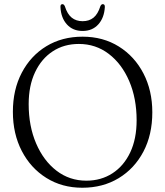

<svg xmlns="http://www.w3.org/2000/svg" viewBox="-20 -889 796 924"><path d="M377.5 -712.5Q476 -712.5 551.8 -665.2Q627.5 -618 670.2 -535.8Q713 -453.5 713 -348.5Q713 -240.5 670 -159Q627 -77.5 551 -31.5Q475 14.5 376 14.5Q278.5 14.5 203 -32.8Q127.5 -80 84.8 -162.5Q42 -245 42 -351Q42 -457.5 84.8 -539Q127.5 -620.5 203 -666.5Q278.5 -712.5 377.5 -712.5ZM637.5 -310Q637.5 -415.5 601.8 -498.8Q566 -582 503.2 -629.8Q440.5 -677.5 359.5 -677.5Q288 -677.5 233.8 -642Q179.5 -606.5 148.8 -541.5Q118 -476.5 118 -388Q118 -282 153.8 -198.8Q189.5 -115.5 252 -67.5Q314.5 -19.5 395.5 -19.5Q466.5 -19.5 521.2 -55Q576 -90.5 606.8 -155.8Q637.5 -221 637.5 -310ZM377.5 -787Q409 -787 430 -804Q451 -821 463 -859Q467.5 -869 474.5 -869Q485.5 -869 484.5 -854.5Q481.5 -803 453 -771.5Q424.5 -740 377.5 -740Q330.5 -740 302 -771.5Q273.5 -803 271 -854.5Q270 -869 280.5 -869Q287.5 -869 292 -859Q304 -821 325.2 -804Q346.5 -787 377.5 -787Z"/></svg>

Font: Fraunces 72pt Soft Light
Style: Regular
Weight: 300
Version: Version 1.000;[b76b70a41]